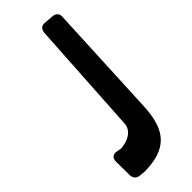

<svg xmlns="http://www.w3.org/2000/svg" viewBox="-344 -949 1211 1211"><g transform="rotate(-45 261.5 -343.5)"><path d="M429 -81Q425 -3 407 52Q389 107 354 142Q319 177 266.5 193.5Q214 210 142 211L102 207Q81 205 71 193Q61 181 59 164L58 37Q58 14 72 3Q86 -8 108 -3L118 -1Q126 1 133 2Q140 3 148 2Q180 -2 202 -11.5Q224 -21 238 -34Q252 -47 258.5 -61.5Q265 -76 266 -90L313 -857Q315 -876 326 -888Q337 -900 359 -898L424 -893Q443 -891 454.5 -880Q466 -869 465 -849Z"/></g></svg>

Font: OpenDyslexic3
Style: Bold
Weight: 700
Designer: Abelardo Gonzalez
Version: Version 1.000;PS 001.001;hotconv 1.0.56